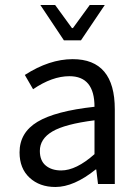

<svg xmlns="http://www.w3.org/2000/svg" viewBox="-20 -734 552 766"><path d="M58 -126Q58 -205 129.5 -248Q201 -291 357 -308Q357 -430 257 -430Q188 -430 112 -378L79 -435Q177 -498 270 -498Q438 -498 438 -298V0H371L364 -58H362Q275 12 201 12Q138 12 98 -25Q58 -62 58 -126ZM139 -132Q139 -93 162.5 -73.5Q186 -54 224 -54Q284 -54 357 -119V-254Q239 -239 189 -209.5Q139 -180 139 -132ZM141 -714H200L267 -622H271L338 -714H398L303 -573H235Z"/></svg>

Font: RibengUni
Style: Regular
Weight: 400
Designer: (1) Dr. Andrew Glass (Program Manager at Microsoft Corporation)
(2) Bivuti Chakma (Suz Moriz)
(3) Paul D. Hunt (Adobe Co
Foundry: Bivuti Chakma and Jyoti Chakma
Version: Version 1.2020